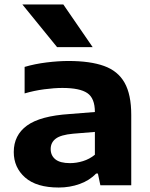

<svg xmlns="http://www.w3.org/2000/svg" viewBox="-20 -828 672 858"><path d="M242.5 10Q143 10 92.2 -34.8Q41.5 -79.5 41.5 -148.5Q41.5 -224 100.8 -267Q160 -310 291.5 -318.5L404 -327.5Q404 -389 370.2 -412Q336.5 -435 258.5 -435Q223 -435 177.5 -429Q132 -423 90 -410.5V-529Q135.5 -542.5 188.2 -549Q241 -555.5 286 -555.5Q383 -555.5 445 -533.2Q507 -511 536.8 -458.2Q566.5 -405.5 566.5 -314.5V0H428.5L417.5 -52.5H409.5Q380 -21.5 336 -5.8Q292 10 242.5 10ZM206.5 -162Q206.5 -133 227.5 -116Q248.5 -99 293 -99Q321.5 -99 350.8 -108Q380 -117 404 -136.5V-238.5L306.5 -230.5Q251.5 -225.5 229 -208.2Q206.5 -191 206.5 -162ZM235 -617.5 80 -808H263L394 -617.5Z"/></svg>

Font: Encode Sans Expanded
Style: Bold
Weight: 700
Width: 7
Designer: Multiple Designers
Foundry: Impallari Type
Version: Version 3.000; ttfautohint (v1.8.3) -l 8 -r 50 -G 200 -x 14 